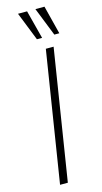

<svg xmlns="http://www.w3.org/2000/svg" viewBox="-139 -961 532 1002"><g transform="rotate(-15 127.0 -459.5)"><path d="M53 0 165 -705H207L95 0ZM227 -765 166 -919H215L254 -765ZM133 -765 72 -919H121L161 -765Z"/></g></svg>

Font: Nunito Sans 10pt Condensed ExtraLight
Style: Italic
Weight: 250
Width: 3
Italic angle: -9°
Designer: Vernon Adams
Foundry: Vernon Adams
Version: Version 3.101;gftools[0.9.27]